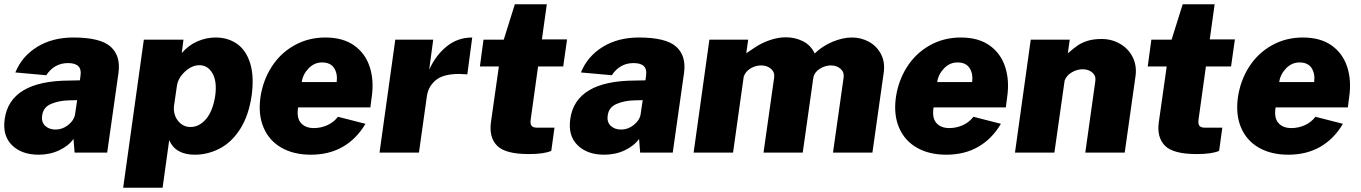

<svg xmlns="http://www.w3.org/2000/svg" viewBox="-27 -716 6385 901"><path d="M-5 -157Q20 -337 299 -338L348 -339L351 -363Q359 -420 292 -420Q228 -420 190 -363L45 -376Q76 -452 147.5 -496Q219 -540 317 -540Q444 -540 492 -497Q540 -454 529 -374L476 0H323L318 -64Q294 -31 250.5 -10.5Q207 10 154 10Q75 10 29.5 -34.5Q-16 -79 -5 -157ZM325 -178 335 -246 295 -245Q250 -244 213 -228.5Q176 -213 171 -175Q166 -144 184.5 -126Q203 -108 234 -108Q266 -108 293 -129.5Q320 -151 325 -178Z M648 -530H834L826 -467Q858 -504 899.5 -522Q941 -540 985 -540Q1043 -540 1085.5 -510Q1128 -480 1147 -419Q1166 -358 1154 -268Q1140 -173 1100 -110.5Q1060 -48 1004 -19Q948 10 887 10Q797 10 767 -58L736 165H551ZM983 -267Q992 -334 970 -372Q948 -410 909 -410Q873 -410 840.5 -379.5Q808 -349 803 -312L789 -215Q787 -174 810 -147Q833 -120 867 -120Q908 -120 940 -157.5Q972 -195 983 -267Z M1446 -115Q1479 -115 1509 -128.5Q1539 -142 1559 -168L1688 -135Q1646 -64 1581.5 -27Q1517 10 1432 10Q1351 10 1293.5 -23Q1236 -56 1210 -117Q1184 -178 1195 -258Q1206 -336 1246.5 -400.5Q1287 -465 1353 -502.5Q1419 -540 1500 -540Q1582 -540 1634.5 -503Q1687 -466 1708 -402Q1729 -338 1717 -258L1711 -212H1372Q1364 -163 1385 -139Q1406 -115 1446 -115ZM1553 -331Q1558 -370 1541 -396.5Q1524 -423 1484 -423Q1448 -423 1421 -395Q1394 -367 1389 -331Z M1828 -530H2006L1987 -389Q2018 -457 2069.5 -498.5Q2121 -540 2189 -540L2166 -367Q2138 -369 2128 -369Q2052 -369 2017 -339Q1982 -309 1976 -263L1939 0H1754Z M2498 -404 2463 -152Q2461 -132 2468.5 -124.5Q2476 -117 2492 -117H2575L2560 -8Q2526 7 2455 7Q2344 7 2305.5 -32.5Q2267 -72 2277 -143L2314 -404H2225L2242 -530H2337L2389 -696H2539L2516 -531H2634L2616 -404Z M2649 -157Q2674 -337 2953 -338L3002 -339L3005 -363Q3013 -420 2946 -420Q2882 -420 2844 -363L2699 -376Q2730 -452 2801.5 -496Q2873 -540 2971 -540Q3098 -540 3146 -497Q3194 -454 3183 -374L3130 0H2977L2972 -64Q2948 -31 2904.5 -10.5Q2861 10 2808 10Q2729 10 2683.5 -34.5Q2638 -79 2649 -157ZM2979 -178 2989 -246 2949 -245Q2904 -244 2867 -228.5Q2830 -213 2825 -175Q2820 -144 2838.5 -126Q2857 -108 2888 -108Q2920 -108 2947 -129.5Q2974 -151 2979 -178Z M3302 -530H3484L3475 -466Q3481 -470 3513.5 -492Q3546 -514 3585 -527.5Q3624 -541 3661 -541Q3704 -541 3741 -522.5Q3778 -504 3796 -465Q3832 -500 3880 -520Q3928 -540 3971 -540Q4014 -540 4050.5 -520Q4087 -500 4107 -462.5Q4127 -425 4120 -375L4067 0H3882L3932 -353Q3935 -378 3917 -393.5Q3899 -409 3872 -409Q3846 -409 3821.5 -394Q3797 -379 3791 -357Q3788 -343 3786 -325L3740 0H3556L3606 -353Q3609 -378 3590.5 -393.5Q3572 -409 3545 -409Q3518 -409 3494.5 -394.5Q3471 -380 3463 -356L3413 0H3228Z M4428 -115Q4461 -115 4491 -128.5Q4521 -142 4541 -168L4670 -135Q4628 -64 4563.5 -27Q4499 10 4414 10Q4333 10 4275.5 -23Q4218 -56 4192 -117Q4166 -178 4177 -258Q4188 -336 4228.5 -400.5Q4269 -465 4335 -502.5Q4401 -540 4482 -540Q4564 -540 4616.5 -503Q4669 -466 4690 -402Q4711 -338 4699 -258L4693 -212H4354Q4346 -163 4367 -139Q4388 -115 4428 -115ZM4535 -331Q4540 -370 4523 -396.5Q4506 -423 4466 -423Q4430 -423 4403 -395Q4376 -367 4371 -331Z M4810 -530H4993L4984 -466Q5013 -491 5031.5 -503.5Q5050 -516 5077 -524.5Q5104 -533 5143 -533Q5190 -533 5229 -510.5Q5268 -488 5288 -448.5Q5308 -409 5302 -361L5251 0H5066L5113 -335Q5117 -360 5099 -375.5Q5081 -391 5054 -391Q5027 -391 5002.5 -376.5Q4978 -362 4969 -338L4921 0H4736Z M5632 -404 5597 -152Q5595 -132 5602.5 -124.5Q5610 -117 5626 -117H5709L5694 -8Q5660 7 5589 7Q5478 7 5439.5 -32.5Q5401 -72 5411 -143L5448 -404H5359L5376 -530H5471L5523 -696H5673L5650 -531H5768L5750 -404Z M6033 -115Q6066 -115 6096 -128.5Q6126 -142 6146 -168L6275 -135Q6233 -64 6168.5 -27Q6104 10 6019 10Q5938 10 5880.5 -23Q5823 -56 5797 -117Q5771 -178 5782 -258Q5793 -336 5833.5 -400.5Q5874 -465 5940 -502.5Q6006 -540 6087 -540Q6169 -540 6221.5 -503Q6274 -466 6295 -402Q6316 -338 6304 -258L6298 -212H5959Q5951 -163 5972 -139Q5993 -115 6033 -115ZM6140 -331Q6145 -370 6128 -396.5Q6111 -423 6071 -423Q6035 -423 6008 -395Q5981 -367 5976 -331Z"/></svg>

Font: Morrison ExtraBold
Style: Regular
Weight: 800
Designer: Pablo Impallari, Rodrigo Fuenzalida (Modified by Dan O. Williams)
Version: Version 0.03;June 6, 2019;FontCreator 11.5.0.2425 64-bit; tt